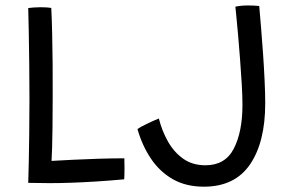

<svg xmlns="http://www.w3.org/2000/svg" viewBox="-20 -675 1094 704"><path d="M83.5 -4.5Q84.5 -32 85.5 -80Q86.5 -128 87.2 -188.2Q88 -248.5 88 -313Q88 -377.5 87.2 -440.5Q86.5 -503.5 85.5 -556.8Q84.5 -610 83.5 -645.5Q90 -646.5 103 -647.5Q116 -648.5 129 -648.5Q139.5 -648.5 151.5 -647.8Q163.5 -647 168 -646Q170 -607 171.2 -554Q172.5 -501 173 -441.2Q173.5 -381.5 173.2 -321.2Q173 -261 172.5 -207.5Q171.5 -124 169 -85Q202 -87 247.5 -89.2Q293 -91.5 342.2 -93Q391.5 -94.5 436 -94.5Q436.5 -81.5 436.5 -58Q436.5 -34.5 435.5 -17.5Q380.5 -12.5 332.5 -9.5Q284.5 -6.5 241.5 -5Q200 -3.5 161.2 -3.5Q122.5 -3.5 83.5 -4.5ZM727.5 9.5Q661.5 9.5 613.2 -18.2Q565 -46 533 -94Q501 -142 484 -202Q495.5 -210 520.8 -222Q546 -234 562.5 -240.5Q573.5 -196 595.5 -156.8Q617.5 -117.5 651.5 -93.2Q685.5 -69 733.5 -69Q806 -69 837.5 -130.5Q869 -192 869 -290Q869 -321 866.5 -365.5Q864 -410 860.2 -458Q856.5 -506 852.8 -548.8Q849 -591.5 846.2 -619.2Q843.5 -647 843 -650.5Q863.5 -655 889 -655Q912 -655 930.5 -653Q933.5 -620 937.2 -574.2Q941 -528.5 944.5 -478.2Q948 -428 950.2 -380.2Q952.5 -332.5 952.5 -296Q952.5 -154 896.8 -72.2Q841 9.5 727.5 9.5Z"/></svg>

Font: Grandstander Light
Style: Regular
Weight: 300
Designer: Tyler Finck
Foundry: Etcetera Type Co
Version: Version 1.200; ttfautohint (v1.8.3)